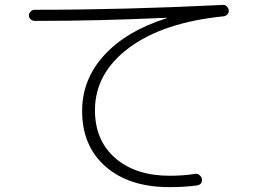

<svg xmlns="http://www.w3.org/2000/svg" viewBox="-20 -726 1040 775"><path d="M121.1 -641.6Q111.3 -641.6 104 -647.9Q96.7 -654.3 96.7 -664.1Q96.7 -672.9 104 -679.7Q111.3 -686.5 120.1 -686.5Q481.4 -686.5 879.9 -706.1Q888.7 -707 895.5 -700.2Q902.3 -693.4 903.3 -684.1Q904.3 -674.8 897.9 -668Q891.6 -661.1 882.8 -660.2Q638.7 -635.7 501 -533.2Q363.3 -430.7 363.3 -281.2Q363.3 -159.2 445.3 -87.9Q527.3 -16.6 665 -16.6Q720.7 -16.6 769.5 -24.4Q778.3 -25.4 785.6 -19Q793 -12.7 794.9 -3.9Q797.9 18.6 775.4 22.5Q725.6 29.3 663.1 29.3Q501 29.3 406.2 -53.7Q311.5 -136.7 311.5 -278.3Q311.5 -406.2 401.4 -503.9Q491.2 -601.6 652.3 -652.3Q653.3 -652.3 653.3 -653.3Q653.3 -654.3 651.4 -654.3Q383.8 -641.6 121.1 -641.6Z"/></svg>

Font: Rounded Mgen+ 1mn light
Style: Regular
Weight: 200
Designer: [Source Han Sans]
Ryoko NISHIZUKA  (kana & ideographs); Paul D. Hunt (Latin, Greek & Cyrillic); Wenlong ZHANG  (bopomofo
Version: Version 1.059.20150602